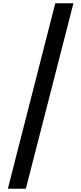

<svg xmlns="http://www.w3.org/2000/svg" viewBox="-20 -793 497 1174"><path d="M429 -773H318L28 361H138Z"/></svg>

Font: Noto Sans Telugu SemiBold
Style: Regular
Weight: 600
Designer: Jelle Bosma - Monotype Design Team
Foundry: Monotype Imaging Inc.
Version: Version 2.005